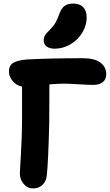

<svg xmlns="http://www.w3.org/2000/svg" viewBox="-20 -1014 615 1072"><path d="M286.1 -742.2Q256.3 -742.2 240.2 -754.6Q224.1 -767.1 224.1 -788.1Q224.1 -804.7 231.7 -817.4Q239.3 -830.1 256.8 -846.2Q277.3 -866.2 288.6 -885.3Q299.8 -904.3 311 -936Q322.8 -968.3 340.8 -981.2Q358.9 -994.1 388.2 -994.1Q424.8 -994.1 444.3 -974.1Q463.9 -954.1 463.9 -916Q463.9 -870.1 438.2 -829.6Q412.6 -789.1 371.6 -765.6Q330.6 -742.2 286.1 -742.2ZM164.1 38.1Q133.3 38.1 112.1 12.9Q90.8 -12.2 90.8 -45.9Q90.8 -52.2 96.9 -156Q103 -259.8 103 -331.1V-530.8Q73.7 -535.2 51.8 -560.5Q29.8 -585.9 29.8 -613.8Q29.8 -646.5 52 -661.9Q74.2 -677.2 130.9 -682.1Q267.6 -689 442.9 -689Q508.8 -689 541 -664.1Q573.2 -639.2 573.2 -600.1Q573.2 -570.8 554 -555.4Q534.7 -540 499 -540Q473.6 -540 417.5 -543.5Q361.3 -546.9 336.9 -546.9Q305.7 -546.9 255.9 -543Q255.9 -423.3 254.9 -329.1Q249.5 -106 241.2 -33.2Q237.3 -1 217 18.6Q196.8 38.1 164.1 38.1Z"/></svg>

Font: Shantell Sans Bouncy
Style: Bold
Weight: 700
Designer: Stephen Nixon, Anya Danilova, Shantell Martin
Foundry: Arrow Type
Version: Version 1.006;[9816181b4]